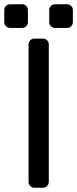

<svg xmlns="http://www.w3.org/2000/svg" viewBox="-48 -881 362 901"><path d="M0 0ZM86 -27V-673Q86 -684 94 -692Q102 -700 113 -700H154Q165 -700 173 -692Q181 -684 181 -673V-27Q181 -16 173 -8Q165 0 154 0H113Q102 0 94 -8Q86 -16 86 -27ZM56 -750H-1Q-12 -750 -20 -758Q-28 -766 -28 -777V-834Q-28 -845 -20 -853Q-12 -861 -1 -861H56Q67 -861 75 -853Q83 -845 83 -834V-777Q83 -766 75 -758Q67 -750 56 -750ZM267 -750H210Q199 -750 191 -758Q183 -766 183 -777V-834Q183 -845 191 -853Q199 -861 210 -861H267Q278 -861 286 -853Q294 -845 294 -834V-777Q294 -766 286 -758Q278 -750 267 -750Z"/></svg>

Font: Hezaedrus
Style: Regular
Weight: 400
Designer: Hubert & Fischer
Foundry: Hubert & Fischer
Version: Version 1.10;September 3, 2019;FontCreator 11.5.0.2425 64-bi